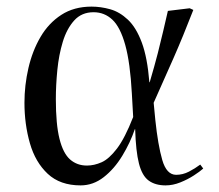

<svg xmlns="http://www.w3.org/2000/svg" viewBox="-20 -547 663 581"><path d="M224 14Q162 14 124.5 -21Q87 -56 70.5 -113.5Q54 -171 54 -236Q54 -289 66 -341Q78 -393 102.5 -435Q127 -477 165.5 -502Q204 -527 257 -527Q285 -527 313.5 -519Q342 -511 367 -487.5Q392 -464 409 -418.5Q426 -373 432 -298H433Q448 -349 457.5 -386Q467 -423 474 -453.5Q481 -484 488 -514L554 -522L565 -517Q534 -437 505 -371Q476 -305 445 -236L450 -184Q458 -108 471 -63Q484 -18 513 -18Q533 -18 551.5 -27.5Q570 -37 586 -49L595 -37Q585 -28 566.5 -16Q548 -4 525.5 5Q503 14 481 14Q450 14 430 -0.5Q410 -15 400.5 -52Q391 -89 389 -156H388Q374 -115 350 -75.5Q326 -36 294 -11Q262 14 224 14ZM243 -46Q265 -46 287.5 -56Q310 -66 334 -97.5Q358 -129 383 -193L379 -264Q374 -357 359 -411Q344 -465 320 -487.5Q296 -510 263 -510Q227 -510 204.5 -485Q182 -460 170 -420.5Q158 -381 153.5 -335Q149 -289 149 -247Q149 -171 160 -127Q171 -83 192 -64.5Q213 -46 243 -46Z"/></svg>

Font: Literata 72pt
Style: Italic
Weight: 400
Italic angle: -2°
Designer: Latin by Veronika Burian and Jose Scaglione. Greek by Irene Vlachou. Cyrillic by Vera Evstafieva
Foundry: TypeTogether
Version: Version 3.002